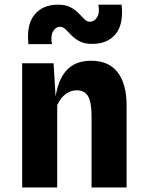

<svg xmlns="http://www.w3.org/2000/svg" viewBox="-20 -824 640 844"><path d="M77.5 0V-546H215.5L228 -340L222 -381.5Q232 -469 270.8 -513Q309.5 -557 380.5 -557Q458.5 -557 497.5 -505.8Q536.5 -454.5 536.5 -361.5V0H382.5V-313.5Q382.5 -373.5 367.5 -400.2Q352.5 -427 318 -427Q289.5 -427 267.8 -410Q246 -393 231.5 -362V0ZM385.5 -631Q352 -631 330.5 -642.2Q309 -653.5 294.5 -668.5Q280 -683.5 268.5 -694.8Q257 -706 243.5 -706Q225 -706 213.2 -685.8Q201.5 -665.5 208.5 -630H105Q95.5 -714 131.2 -758.8Q167 -803.5 235 -803.5Q268.5 -803.5 289.8 -792.2Q311 -781 325.2 -766Q339.5 -751 350.8 -739.8Q362 -728.5 375.5 -728.5Q394.5 -728.5 406.8 -748.2Q419 -768 412.5 -803.5H514.5Q524 -717.5 488.2 -674.2Q452.5 -631 385.5 -631Z"/></svg>

Font: Spline Sans Mono
Style: Bold
Weight: 700
Designer: Eben Sorkin, Mirko Velimirovic
Foundry: Sorkin Type
Version: Version 1.004